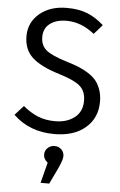

<svg xmlns="http://www.w3.org/2000/svg" viewBox="-64 -743 672 1079"><g transform="rotate(5 272.0 -204.0)"><path d="M269 -700.2Q336.9 -700.2 385.3 -680.7Q433.6 -661.1 478 -621.1L431.2 -567.9Q356.9 -627.9 272.9 -627.9Q215.8 -627.9 180.4 -601.3Q145 -574.7 145 -525.9Q145 -479 175.8 -452.4Q206.5 -425.8 297.9 -397.9Q335.4 -386.7 362.5 -375.7Q389.6 -364.7 417.2 -347.4Q444.8 -330.1 461.7 -309.6Q478.5 -289.1 489.3 -258.8Q500 -228.5 500 -190.9Q500 -99.6 435.3 -43.7Q370.6 12.2 258.8 12.2Q119.1 12.2 27.8 -76.2L76.2 -129.9Q117.7 -95.2 160.6 -77.6Q203.6 -60.1 257.8 -60.1Q324.2 -60.1 367.2 -93.5Q410.2 -127 410.2 -188Q410.2 -241.2 378.2 -270.3Q346.2 -299.3 257.8 -326.2Q152.3 -358.4 104.2 -402.6Q56.2 -446.8 56.2 -522.9Q56.2 -600.6 115.7 -650.4Q175.3 -700.2 269 -700.2ZM321.8 131.8Q321.8 153.8 296.9 206.1L255.9 292H207L236.8 175.8Q212.9 156.7 212.9 131.8Q212.9 109.4 229 94.2Q245.1 79.1 268.1 79.1Q291 79.1 306.4 94.2Q321.8 109.4 321.8 131.8Z"/></g></svg>

Font: Fira Sans Book
Style: Regular
Weight: 350
Designer: Carrois Corporate & Edenspiekermann AG
Foundry: Carrois Corporate GbR & Edenspiekermann AG
Version: Version 4.203;PS 004.203;hotconv 1.0.88;makeotf.lib2.5.64775